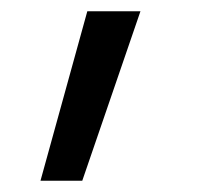

<svg xmlns="http://www.w3.org/2000/svg" viewBox="-20 -150 357 340"><path d="M51.7 170 134.6 -130H228.7L125.7 170Z"/></svg>

Font: M PLUS 2 Thin
Style: Regular
Weight: 100
Designer: Coji Morishita
Foundry: UNDERFOREST DESIGN
Version: Version 1.001